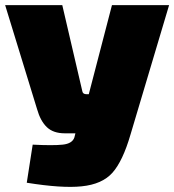

<svg xmlns="http://www.w3.org/2000/svg" viewBox="-27 -710 677 746"><path d="M630 -690 480 -187Q450 -84 410 -39Q370 6 290 14Q214 22 77 0L100 -148Q179 -144 216.5 -148Q254 -152 262 -176L266 -192H225Q180 -192 155 -216Q130 -240 117 -286L-7 -690H215L293 -355Q295 -344 309 -344H318L408 -690Z"/></svg>

Font: Exo 2.0 Black
Style: Regular
Weight: 900
Designer: Natanael Gama
Version: Version 1.001;PS 001.001;hotconv 1.0.70;makeotf.lib2.5.58329